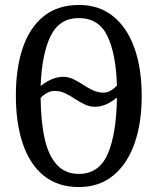

<svg xmlns="http://www.w3.org/2000/svg" viewBox="-20 -745 637 775"><path d="M298 10Q213 10 156.5 -36Q100 -82 72 -165Q44 -248 44 -359Q44 -470 72 -552Q100 -634 156.5 -679.5Q213 -725 299 -725Q380 -725 436.5 -679.5Q493 -634 522.5 -551.5Q552 -469 552 -358Q552 -247 522.5 -164.5Q493 -82 436.5 -36Q380 10 298 10ZM298 -43Q380 -43 415 -124Q450 -205 452 -351Q427 -331 405.5 -322.5Q384 -314 364 -314Q342 -314 322 -323.5Q302 -333 282.5 -346Q263 -359 243 -368.5Q223 -378 201 -378Q187 -378 173 -371.5Q159 -365 144 -350Q145 -253 160.5 -184.5Q176 -116 210 -79.5Q244 -43 298 -43ZM398 -371Q410 -371 423.5 -377.5Q437 -384 452 -400Q448 -529 413 -600.5Q378 -672 298 -672Q220 -672 184.5 -600Q149 -528 144 -398Q170 -418 192.5 -426.5Q215 -435 235 -435Q256 -435 276 -425.5Q296 -416 315.5 -403Q335 -390 355.5 -380.5Q376 -371 398 -371Z"/></svg>

Font: Noto Serif ExtraCondensed
Style: Regular
Weight: 400
Width: 2
Designer: Monotype Design Team
Foundry: Monotype Imaging Inc.
Version: Version 2.013